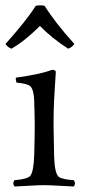

<svg xmlns="http://www.w3.org/2000/svg" viewBox="-22 -677 309 702"><path d="M141.1 -655.8Q178.7 -595.2 250 -516.1Q239.3 -502.4 227.1 -499Q168.5 -536.6 124 -582Q67.9 -526.4 20 -499Q7.3 -502.9 -2 -516.1Q73.7 -600.6 108.9 -655.8Q126 -659.2 141.1 -655.8ZM175.8 -108.9Q177.2 -43.5 192.9 -30.3Q205.6 -21 248 -18.1Q256.3 -6.3 248 4.9Q228.5 4.4 198.2 2.4Q162.1 0 140.1 0Q116.7 0 79.6 2.4Q48.8 4.4 30.8 4.9Q22.5 -6.8 30.8 -18.1Q77.6 -22 88.4 -33.7Q101.1 -49.3 103 -108.9Q105 -175.3 105 -220.7Q105 -248.5 103 -307.1Q101.6 -354.5 85.4 -364.3Q73.2 -371.6 38.1 -375Q34.7 -387.2 36.1 -393.1Q123.5 -404.8 168.9 -421.9Q180.7 -420.9 182.1 -415Q182.1 -413.6 175.8 -311.5Q173.8 -270.5 173.8 -219.7Q173.8 -193.4 175.8 -108.9Z"/></svg>

Font: Linux Libertine Display O
Style: Regular
Weight: 400
Designer: Philipp H. Poll
Foundry: Philipp H. Poll
Version: Version 5.0.9